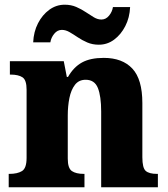

<svg xmlns="http://www.w3.org/2000/svg" viewBox="-20 -796 716 816"><path d="M17 0V-57H20Q54 -57 73.5 -69Q93 -81 93 -125V-415Q93 -456 75.5 -467.5Q58 -479 25 -479H22V-536H251L264 -469H269Q293 -511 328.5 -530.5Q364 -550 421 -550Q500 -550 542.5 -504.5Q585 -459 585 -358V-128Q585 -82 599.5 -69.5Q614 -57 647 -57H651V0H410V-322Q410 -387 396 -422Q382 -457 344 -457Q315 -457 298.5 -435.5Q282 -414 275 -379.5Q268 -345 268 -305V-122Q268 -81 285.5 -69Q303 -57 336 -57H339V0ZM400 -606Q373 -606 351 -615.5Q329 -625 310.5 -637.5Q292 -650 275.5 -659.5Q259 -669 243 -669Q224 -669 210.5 -652.5Q197 -636 194 -616H121Q123 -661 141.5 -697Q160 -733 189.5 -754.5Q219 -776 255 -776Q282 -776 304 -766.5Q326 -757 344.5 -744.5Q363 -732 379 -722.5Q395 -713 411 -713Q430 -713 443.5 -729.5Q457 -746 460 -766H533Q531 -721 512.5 -685Q494 -649 465 -627.5Q436 -606 400 -606Z"/></svg>

Font: Noto Serif Tamil ExtraBold
Style: Italic
Weight: 800
Italic angle: -12°
Designer: Indian Type Foundry, Tom Grace, and the Monotype Design Team
Foundry: Monotype Imaging Inc.
Version: Version 2.003; ttfautohint (v1.8.4.7-5d5b)